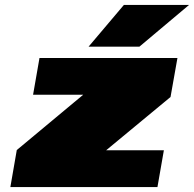

<svg xmlns="http://www.w3.org/2000/svg" viewBox="-20 -758 786 778"><path d="M339 -569 482 -738H746L545 -569ZM22 0 48 -150 317 -374H114L140 -523H699L671 -365L410 -149H644L618 0Z"/></svg>

Font: Tomorrow Black
Style: Italic
Weight: 900
Italic angle: -10°
Designer: Tony de Marco, Monica Rizzolli
Foundry: Just in Type
Version: Version 2.002